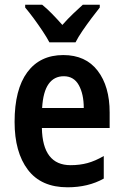

<svg xmlns="http://www.w3.org/2000/svg" viewBox="-20 -786 525 816"><path d="M249 -552Q344 -552 395 -485.5Q446 -419 446 -308V-242H158Q161 -84 280 -84Q319 -84 352 -93Q385 -102 421 -123V-27Q355 10 267 10Q155 10 98.5 -64.5Q42 -139 42 -268Q42 -406 96 -479Q150 -552 249 -552ZM251 -462Q210 -462 186.5 -429Q163 -396 159 -327H336Q336 -386 315 -424Q294 -462 251 -462ZM190 -606Q179 -627 161 -654Q143 -681 123.5 -707.5Q104 -734 87 -754V-766H159Q179 -750 201 -727.5Q223 -705 245 -680Q270 -708 290 -727Q310 -746 332 -766H404V-754Q388 -734 368.5 -708Q349 -682 330.5 -655Q312 -628 301 -606Z"/></svg>

Font: Noto Sans Thai Looped Condensed SemiBold
Style: Regular
Weight: 600
Width: 3
Designer: Sasikarn Vongin, Ben Mitchell
Foundry: The Fontpad Ltd
Version: Version 1.001; ttfautohint (v1.8.4.7-5d5b)